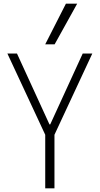

<svg xmlns="http://www.w3.org/2000/svg" viewBox="-20 -1020 540 1040"><path d="M225 0V-290L20 -730H72L248 -346H252L428 -730H480L275 -290V0ZM276 -780H225L337 -1000H398Z"/></svg>

Font: M PLUS 1 Code Light
Style: Regular
Weight: 300
Designer: Coji Morishita
Foundry: UNDERFOREST DESIGN
Version: Version 1.002